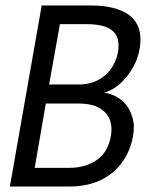

<svg xmlns="http://www.w3.org/2000/svg" viewBox="-20 -680 532 700"><path d="M233.5 0H16L132 -660H311Q401.5 -660 449 -626.5Q492 -595.5 492 -537Q492 -486 468 -440Q439 -386.5 397 -359Q377 -346 358.5 -342.5Q379.5 -340 401 -329.2Q422.5 -318.5 438.8 -299.2Q455 -280 463 -251Q468 -235 468 -217Q468 -202 465 -184Q450.5 -103 393.5 -53.5Q331 0 233.5 0ZM268 -372Q327 -372 365.5 -408Q384 -424 394.5 -445.5Q412 -477.5 412 -514.5Q412 -549 391 -567Q364 -592 295 -592H198.5L159 -372ZM231 -68Q269.5 -68 297 -78.5Q349 -97 371 -141.5Q386 -173.5 386.5 -208Q386.5 -269.5 327 -293.5Q302 -302.5 266.5 -302.5H147L106.5 -68Z"/></svg>

Font: Lucymar Sans
Style: Italic
Weight: 400
Italic angle: -10°
Foundry: The League of Moveable Type (original font) / Main changes by Cristiano Sobral with portions from Mirco Monsees
Version: Version 2.00;August 30, 2020;FontCreator 13.0.0.2681 64-bit